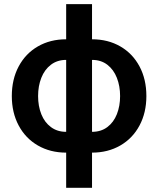

<svg xmlns="http://www.w3.org/2000/svg" viewBox="-20 -727 765 928"><path d="M299.8 10.7Q223.1 10.7 163.3 -23.7Q103.5 -58.1 70.3 -120.4Q37.1 -182.6 37.1 -262.7Q37.1 -343.8 70.3 -406Q103.5 -468.3 163.1 -502.7Q222.7 -537.1 299.8 -537.1V-707H424.8V-537.1Q502 -537.1 561.5 -502.7Q621.1 -468.3 654.3 -406Q687.5 -343.8 687.5 -262.7Q687.5 -182.6 654.3 -120.4Q621.1 -58.1 561.3 -23.7Q501.5 10.7 424.8 10.7V180.7H299.8ZM299.8 -437.5Q256.8 -437.5 226.1 -414.1Q195.3 -390.6 179.7 -350.8Q164.1 -311 164.1 -262.7Q164.1 -214.4 179.7 -175Q195.3 -135.7 226.1 -112.8Q256.8 -89.8 299.8 -89.8ZM560.5 -262.7Q560.5 -311 544.9 -350.8Q529.3 -390.6 498.8 -414.1Q468.3 -437.5 424.8 -437.5V-89.8Q468.3 -89.8 498.8 -112.8Q529.3 -135.7 544.9 -175Q560.5 -214.4 560.5 -262.7Z"/></svg>

Font: WEMIX Pretendard SemiBold
Style: Regular
Weight: 600
Designer: Base glyphs from Inter by Rasmus Andersson; Hangeul glyphs from Noto Sans CJK(Source Han Sans) by Jang Soo-young and Kan
Foundry: Kil Hyung-jin
Version: Version 1.000